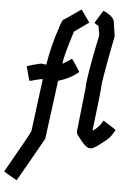

<svg xmlns="http://www.w3.org/2000/svg" viewBox="-67 -906 785 1166"><g transform="rotate(5 325.5 -323.0)"><path d="M381.3 -854.5H383.3L436 -780.3L348.1 -717.8Q296.9 -559.6 295.4 -516.6L350.1 -551.8Q357.9 -546.4 400.9 -477.5V-475.6Q352.1 -433.6 277.8 -411.1L231 -53.7L80.1 211.9Q6.3 171.9 0 165Q143.1 -85.9 143.1 -92.8L184.1 -411.1L182.1 -413.1H180.2Q169.9 -413.1 106 -395.5Q100.1 -401.9 80.6 -483.4Q106 -493.2 166.5 -506.8L197.8 -502.9Q217.3 -623 254.4 -729.5Q270 -788.1 285.6 -788.1ZM516.6 -858.4Q585 -829.6 585 -788.1L596.7 -710Q542 -434.6 542 -395.5Q542 -372.1 512.7 -131.8L514.6 -129.9H516.6Q550.8 -154.3 565.4 -180.7Q572.3 -194.3 575.2 -194.3Q650.9 -147 651.4 -143.6Q627.4 -93.8 585 -65.4Q530.8 -20.5 512.7 -20.5H504.9Q479 -20.5 432.6 -85Q418.9 -97.7 418.9 -116.2L448.2 -383.8Q448.2 -448.2 502.9 -710L493.2 -764.6Q471.7 -775.9 467.8 -782.2L514.6 -858.4Z"/></g></svg>

Font: ww_drahtTSB
Style: Regular
Weight: 400
Designer: Dr. Wolfgang Wiebecke
Version: Version 1.06 May 21, 2010, initial release